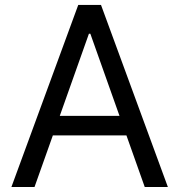

<svg xmlns="http://www.w3.org/2000/svg" viewBox="-20 -747 716 767"><path d="M117.9 0 191.1 -206H485.1L558.2 0H650.6L383.5 -727.3H292.6L25.6 0ZM218.8 -284.1 335.2 -612.2H340.9L457.4 -284.1Z"/></svg>

Font: Margiela Sans
Style: Regular
Weight: 400
Designer: Stefan Endress, Andreas Faust
Version: Version 1.100;FEAKit 1.0